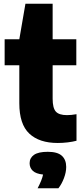

<svg xmlns="http://www.w3.org/2000/svg" viewBox="-20 -760 450 1034"><path d="M291 10Q191.5 10 137.8 -40.5Q84 -91 84 -204V-408.5H5V-548.5H84L117 -740H263.5V-548.5H391V-408.5H263.5V-228.5Q263.5 -178 280.8 -159Q298 -140 340.5 -140Q352 -140 364.5 -141.2Q377 -142.5 392 -145V-2Q371.5 3.5 344.2 6.8Q317 10 291 10ZM182.5 254Q206 209.5 212 180Q173.5 176 156.5 159.8Q139.5 143.5 139.5 119Q139.5 90.5 163 74Q186.5 57.5 237.5 57.5Q289.5 57.5 313 78.8Q336.5 100 336.5 139Q336.5 167.5 324.5 199.2Q312.5 231 294.5 254Z"/></svg>

Font: Encode Sans SmCnd XBd
Style: Regular
Weight: 800
Width: 4
Designer: Multiple Designers
Foundry: Impallari Type
Version: Version 3.002; ttfautohint (v1.8.3) -l 8 -r 50 -G 200 -x 14 